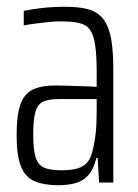

<svg xmlns="http://www.w3.org/2000/svg" viewBox="-20 -538 407 566"><path d="M152 8Q109 8 81.5 -4Q54 -16 41.5 -48Q29 -80 29 -140Q29 -196 39.5 -228Q50 -260 75 -273Q100 -286 144 -286Q155 -286 170 -285.5Q185 -285 202 -284.5Q219 -284 235 -283.5Q251 -283 265 -282V-326Q265 -375 260.5 -405Q256 -435 245.5 -450Q235 -465 214 -470Q193 -475 159 -475Q142 -475 122.5 -473Q103 -471 84 -468.5Q65 -466 50 -463V-506Q74 -511 105 -514.5Q136 -518 172 -518Q206 -518 230.5 -513Q255 -508 271 -495.5Q287 -483 296.5 -461.5Q306 -440 310 -408Q314 -376 314 -331V0H272L268 -72H264Q256 -38 239.5 -20.5Q223 -3 200 2.5Q177 8 152 8ZM160 -36Q182 -36 200.5 -39.5Q219 -43 232.5 -54.5Q246 -66 252 -90Q259 -117 262 -144.5Q265 -172 265 -207V-246H155Q124 -246 107.5 -238.5Q91 -231 84.5 -208.5Q78 -186 78 -141Q78 -99 84.5 -76Q91 -53 108.5 -44.5Q126 -36 160 -36Z"/></svg>

Font: Saira ExtraCondensed Light
Style: Regular
Weight: 300
Width: 2
Designer: Hector Gatti with collaboration of the Omnibus-Type team
Foundry: Omnibus-Type
Version: Version 1.101